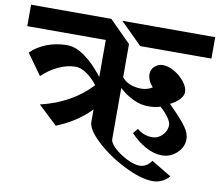

<svg xmlns="http://www.w3.org/2000/svg" viewBox="-96 -788 1101 961"><g transform="rotate(10 454.0 -307.0)"><path d="M503 -580V-412Q518 -392 544 -381.5Q570 -371 601 -371Q632 -371 658 -387Q630 -418 630 -451Q630 -474 647.5 -490Q665 -506 689 -506Q717 -506 748 -488Q779 -470 800 -443Q821 -416 821 -392Q821 -373 803.5 -354Q786 -335 757 -321Q823 -255 846 -222.5Q869 -190 869 -161Q869 -120 836.5 -90Q804 -60 761 -60Q721 -60 678.5 -83Q636 -106 600 -145L621 -170Q635 -157 655 -149Q675 -141 697 -141Q727 -141 749 -163.5Q771 -186 771 -216Q771 -230 755.5 -252.5Q740 -275 713 -299Q688 -290 650 -290Q614 -290 576 -307.5Q538 -325 503 -357V-97Q503 -78 530.5 -52.5Q558 -27 595.5 -8.5Q633 10 659 10Q697 10 720 -25L822 36Q806 55 784 65Q762 75 739 75Q679 75 594 32.5Q509 -10 447 -67.5Q385 -125 385 -164V-227Q317 -156 213 -114L116 -205Q274 -242 372 -348Q345 -383 315.5 -402.5Q286 -422 261 -422Q218 -422 174 -401.5Q130 -381 92 -345L16 -451Q49 -484 97 -502.5Q145 -521 200 -521Q243 -521 290.5 -487Q338 -453 385 -392V-580H-14V-689H394ZM922 -580H560L450 -689H922Z"/></g></svg>

Font: Amita
Style: Bold
Weight: 700
Designer: Eduardo Rodriguez Tunni, Modular Infotech, Brian J. Bonislawsky
Foundry: Eduardo Rodriguez Tunni, Modular Infotech, Brian J. Bonislawsky
Version: Version 1.003